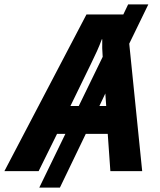

<svg xmlns="http://www.w3.org/2000/svg" viewBox="-80 -780 728 875"><path d="M-60 0H96L180 -170H218L99 75H193L311 -170H411L423 0H568L509 -581L596 -760H504L482 -714H314ZM241 -297 335 -490C355 -531 371 -565 384 -601H386C385 -573 386 -547 388 -521L279 -297ZM404 -297H373L400 -354Z"/></svg>

Font: Noto Sans
Style: Bold Italic
Weight: 700
Italic angle: -12°
Designer: Monotype Design Team
Foundry: Monotype Imaging Inc.
Version: Version 2.013